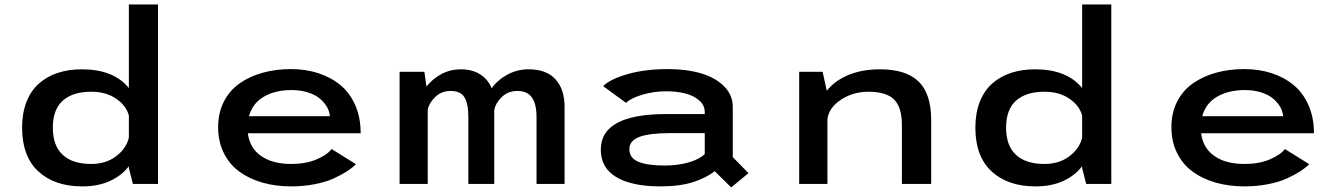

<svg xmlns="http://www.w3.org/2000/svg" viewBox="-20 -820 5990 856"><path d="M344.5 -511Q486.5 -511 554.5 -427.5V-800H684.5V0H572.5L554.5 -71V-79Q522.5 -37 470 -13Q417.5 11 346.5 11Q223.5 11 151 -55.8Q78.5 -122.5 78.5 -251Q78.5 -315.5 98 -365.5Q117.5 -415.5 153.2 -447.2Q189 -479 237.2 -495Q285.5 -511 344.5 -511ZM386 -89Q453 -89 498.2 -123.8Q543.5 -158.5 554.5 -206V-305Q542.5 -349.5 497.5 -380.2Q452.5 -411 387 -411Q304 -411 259.8 -371.2Q215.5 -331.5 215.5 -251Q215.5 -170.5 259.5 -129.8Q303.5 -89 386 -89Z M1567 -88Q1550.5 -71.5 1527 -56.2Q1503.5 -41 1468.2 -24.8Q1433 -8.5 1383.2 1.2Q1333.5 11 1278 11Q1209 11 1150.2 -5.8Q1091.5 -22.5 1047.2 -54.8Q1003 -87 977.8 -137.8Q952.5 -188.5 952.5 -253Q952.5 -317 978.2 -367.2Q1004 -417.5 1049 -448.8Q1094 -480 1152 -496Q1210 -512 1277 -512Q1343 -512 1399.2 -493.8Q1455.5 -475.5 1497.8 -440.5Q1540 -405.5 1564 -350.5Q1588 -295.5 1588 -226H1085Q1093 -160.5 1143.8 -124.8Q1194.5 -89 1278 -89Q1343 -89 1390.5 -109Q1438 -129 1458.5 -155.5ZM1280 -418.5Q1207.5 -418.5 1156.8 -389.2Q1106 -360 1090 -302H1450.5Q1449.5 -321.5 1438.8 -341.2Q1428 -361 1408 -378.8Q1388 -396.5 1354.5 -407.5Q1321 -418.5 1280 -418.5Z M1761.5 0V-500H1872L1881.5 -434Q1908.5 -469 1948.2 -490Q1988 -511 2034 -511Q2085.5 -511 2120.8 -488.5Q2156 -466 2172 -426.5Q2200 -465 2243.2 -488Q2286.5 -511 2337.5 -511Q2416 -511 2456.5 -466.5Q2497 -422 2497 -344V0H2372V-298Q2372 -357 2351.2 -385.8Q2330.5 -414.5 2287 -414.5Q2245.5 -414.5 2217.5 -387.8Q2189.5 -361 2183.5 -329V0H2068V-298.5Q2068 -359.5 2050.2 -387Q2032.5 -414.5 1989.5 -414.5Q1948.5 -414.5 1920.8 -388Q1893 -361.5 1887 -331V0Z M2958 -512Q3039.5 -512 3103.8 -493.5Q3168 -475 3207.5 -436Q3247 -397 3247 -342.5V-119.5L3317 -48L3240 15.5L3166 -57Q3133 -29 3072.8 -9Q3012.5 11 2923.5 11Q2797.5 11 2728 -30.2Q2658.5 -71.5 2658.5 -153Q2658.5 -311.5 2951 -311.5H3122V-320.5Q3122 -351.5 3096.5 -373Q3071 -394.5 3033.2 -403.8Q2995.5 -413 2950 -413Q2895 -413 2843.8 -397.8Q2792.5 -382.5 2771 -361.5L2669 -436Q2699.5 -467 2777.8 -489.5Q2856 -512 2958 -512ZM2942.5 -82Q3002 -82 3049.8 -95.8Q3097.5 -109.5 3122 -133V-226.5H2970Q2874 -226.5 2830 -209.5Q2786 -192.5 2786 -155Q2786 -115.5 2826 -98.8Q2866 -82 2942.5 -82Z M3543 0V-500H3647.5L3666 -415Q3701.5 -460.5 3762.8 -485.8Q3824 -511 3903.5 -511Q4020 -511 4075.8 -456.2Q4131.5 -401.5 4131.5 -285V0H4001V-262Q4001 -342 3966 -376.5Q3931 -411 3852.5 -411Q3783 -411 3729.2 -375.5Q3675.5 -340 3669 -289V0Z M4594.5 -511Q4736.5 -511 4804.5 -427.5V-800H4934.5V0H4822.5L4804.5 -71V-79Q4772.5 -37 4720 -13Q4667.5 11 4596.5 11Q4473.5 11 4401 -55.8Q4328.5 -122.5 4328.5 -251Q4328.5 -315.5 4348 -365.5Q4367.5 -415.5 4403.2 -447.2Q4439 -479 4487.2 -495Q4535.5 -511 4594.5 -511ZM4636 -89Q4703 -89 4748.2 -123.8Q4793.5 -158.5 4804.5 -206V-305Q4792.5 -349.5 4747.5 -380.2Q4702.5 -411 4637 -411Q4554 -411 4509.8 -371.2Q4465.5 -331.5 4465.5 -251Q4465.5 -170.5 4509.5 -129.8Q4553.5 -89 4636 -89Z M5817 -88Q5800.5 -71.5 5777 -56.2Q5753.5 -41 5718.2 -24.8Q5683 -8.5 5633.2 1.2Q5583.5 11 5528 11Q5459 11 5400.2 -5.8Q5341.5 -22.5 5297.2 -54.8Q5253 -87 5227.8 -137.8Q5202.5 -188.5 5202.5 -253Q5202.5 -317 5228.2 -367.2Q5254 -417.5 5299 -448.8Q5344 -480 5402 -496Q5460 -512 5527 -512Q5593 -512 5649.2 -493.8Q5705.5 -475.5 5747.8 -440.5Q5790 -405.5 5814 -350.5Q5838 -295.5 5838 -226H5335Q5343 -160.5 5393.8 -124.8Q5444.5 -89 5528 -89Q5593 -89 5640.5 -109Q5688 -129 5708.5 -155.5ZM5530 -418.5Q5457.5 -418.5 5406.8 -389.2Q5356 -360 5340 -302H5700.5Q5699.5 -321.5 5688.8 -341.2Q5678 -361 5658 -378.8Q5638 -396.5 5604.5 -407.5Q5571 -418.5 5530 -418.5Z"/></svg>

Font: League Mono Wide Medium
Style: Regular
Weight: 500
Width: 8
Designer: Tyler Finck
Foundry: The League of Moveable Type / Tyler Finck
Version: Version 2.210